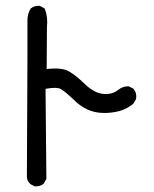

<svg xmlns="http://www.w3.org/2000/svg" viewBox="-20 -619 540 673"><path d="M100.6 33.7 85.9 25.9 85.4 25.4 85 24.4Q80.1 20 77.4 14.2Q74.7 8.3 74.2 1.5V1Q77.1 -519.5 76.2 -543.5Q75.2 -568.8 86.9 -587.9L87.4 -588.9L87.9 -589.4Q100.6 -599.6 117.7 -598.6H118.7L120.1 -598.1L134.8 -590.3L136.2 -589.4L137.2 -587.4Q148.4 -559.6 144.5 -522.9L143.6 -377Q198.2 -383.3 222.7 -368.2Q247.6 -353.5 273.9 -327.6Q299.3 -302.7 320.8 -294.9Q342.3 -287.1 360.8 -290Q365.7 -290.5 370.1 -291.7Q374.5 -293 378.7 -294.7Q382.8 -296.4 386.7 -298.8Q390.6 -301.3 394.5 -304.2Q412.1 -317.4 430.2 -316.4H431.2L432.1 -315.9L445.8 -309.1L447.3 -308.6L447.8 -307.6Q460.4 -293 457 -272.5L456.5 -271.5L456.1 -270.5L448.2 -256.8L447.8 -255.9L447.3 -255.4Q424.8 -236.8 397.5 -229.5Q384.3 -226.1 370.1 -224.4Q356 -222.7 341.3 -223.1Q311 -223.6 285.2 -235.8Q259.3 -248 235.8 -272Q224.1 -283.2 214.1 -291.5Q204.1 -299.8 195.3 -305.7Q180.7 -315.4 139.6 -307.6L142.6 6.8V8.3L141.6 9.8L133.8 23.4L133.3 24.4L132.8 24.9Q121.1 35.2 103 34.2H102.1Z"/></svg>

Font: NaikaiFont
Style: SemiBold
Weight: 600
Version: Version 1.89